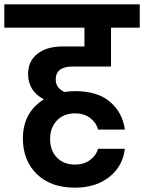

<svg xmlns="http://www.w3.org/2000/svg" viewBox="-41 -760 667 889"><path d="M537 -71Q528 9 465.5 59Q403 109 306 109Q194 109 129.5 46Q65 -17 65 -119Q65 -239 162 -300Q89 -339 89 -417Q89 -477 132.5 -511Q176 -545 250 -545H350V-632H-21V-740H606V-632H473V-452H296Q217 -452 217 -392Q217 -352 258 -334Q279 -338 308 -338Q411 -338 469 -288Q527 -238 537 -160H413Q406 -190 378 -212.5Q350 -235 306 -235Q254 -235 222.5 -202Q191 -169 191 -116Q191 -63 222.5 -30.5Q254 2 306 2Q348 2 376.5 -19.5Q405 -41 413 -71Z"/></svg>

Font: SVN-Poppins SemiBold
Style: Regular
Weight: 600
Designer: Ninad Kale (Devanagari), Jonny Pinhorn (Latin)
Foundry: Indian Type Foundry
Version: Version 3.002 2017